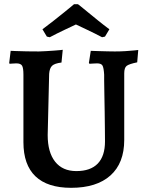

<svg xmlns="http://www.w3.org/2000/svg" viewBox="-20 -886 703 918"><path d="M320 12Q207 12 149.5 -43Q92 -98 92 -206V-529Q92 -561 85.5 -572Q79 -583 58 -583Q50 -583 38 -582Q26 -581 26 -581L24 -585L31 -643Q31 -643 54 -642Q77 -641 108.5 -640.5Q140 -640 166 -640Q181 -640 200.5 -641.5Q220 -643 238.5 -644Q257 -645 268.5 -646.5Q280 -648 280 -648L274 -587Q241 -583 229 -571.5Q217 -560 215 -533L208 -240Q208 -158 243.5 -113Q279 -68 345 -68Q413 -68 447.5 -104Q482 -140 482 -210Q482 -231 481.5 -269Q481 -307 480.5 -351Q480 -395 479 -435.5Q478 -476 478 -502.5Q478 -529 478 -529Q476 -562 470 -572.5Q464 -583 444 -583Q436 -583 422 -582Q408 -581 408 -581L405 -585L414 -643Q414 -643 426 -642.5Q438 -642 457 -641.5Q476 -641 495.5 -640.5Q515 -640 529 -640Q554 -640 579.5 -641.5Q605 -643 623 -645Q641 -647 641 -647L636 -588Q597 -580 585.5 -571Q574 -562 574 -535V-217Q574 -106 508 -47Q442 12 320 12ZM218 -708 204 -711 183 -746Q210 -766 236.5 -787Q263 -808 285.5 -826Q308 -844 321 -855Q334 -866 334 -866H352Q352 -867 365.5 -856Q379 -845 401 -827Q423 -809 449.5 -787.5Q476 -766 503 -746L482 -711L468 -708Q434 -726 399 -742.5Q364 -759 343 -769Q322 -759 288 -743Q254 -727 218 -708Z"/></svg>

Font: Alegreya SemiBold
Style: Regular
Weight: 600
Designer: Juan Pablo del Peral
Foundry: Huerta Tipografica
Version: Version 2.009